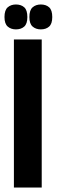

<svg xmlns="http://www.w3.org/2000/svg" viewBox="-35 -836 253 856"><path d="M27 0V-660H151V0ZM147 -705Q125 -705 110.5 -717.5Q96 -730 96 -760Q96 -791 110.5 -803.5Q125 -816 147 -816Q170 -816 184 -803.5Q198 -791 198 -760Q198 -730 184 -717.5Q170 -705 147 -705ZM36 -705Q14 -705 -0.5 -717.5Q-15 -730 -15 -760Q-15 -791 -0.5 -803.5Q14 -816 36 -816Q59 -816 73 -803.5Q87 -791 87 -760Q87 -730 73 -717.5Q59 -705 36 -705Z"/></svg>

Font: Bricolage Grotesque 48pt Condensed SemiBold
Style: Regular
Weight: 600
Width: 3
Designer: Mathieu Triay
Foundry: Atelier Triay
Version: Version 1.000; ttfautohint (v1.8.4.7-5d5b);gftools[0.9.32]